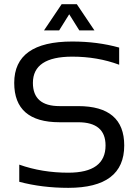

<svg xmlns="http://www.w3.org/2000/svg" viewBox="-20 -904 670 929"><path d="M73.2 -24.4V-107.4Q183.1 -68.4 310.5 -68.4Q490.7 -68.4 490.7 -200.2Q490.7 -312.5 357.9 -312.5H268.1Q48.8 -312.5 48.8 -502.9Q48.8 -703.1 329.6 -703.1Q451.7 -703.1 556.6 -673.8V-590.8Q451.7 -629.9 329.6 -629.9Q139.2 -629.9 139.2 -502.9Q139.2 -390.6 268.1 -390.6H357.9Q581.1 -390.6 581.1 -200.2Q581.1 4.9 310.5 4.9Q183.1 4.9 73.2 -24.4ZM278.3 -883.8H351.6L437 -756.8H363.8L314.9 -835L266.1 -756.8H192.9Z"/></svg>

Font: Sansation
Style: Regular
Weight: 400
Designer: Bernd Montag
Version: Version 1.301